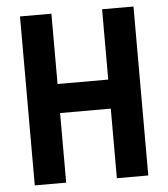

<svg xmlns="http://www.w3.org/2000/svg" viewBox="-51 -739 688 785"><g transform="rotate(-5 293.0 -346.5)"><path d="M397 0H525.9V-693.4H397V-404.8H189V-693.4H60.1V0H189V-285.6H397Z"/></g></svg>

Font: Cascadia Code
Style: Bold
Weight: 700
Monospace: yes
Designer: Aaron Bell
Foundry: Saja Typeworks
Version: Version 2404.023